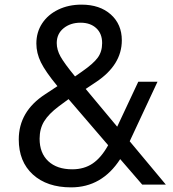

<svg xmlns="http://www.w3.org/2000/svg" viewBox="-20 -797 749 829"><path d="M61 -195Q61 -316 175 -390L228 -425Q176 -488 156.5 -528Q137 -568 137 -609Q137 -658 162 -696Q187 -734 231.5 -755.5Q276 -777 332 -777Q411 -777 458.5 -734.5Q506 -692 506 -623Q506 -517 395 -443L350 -413L486 -250L577 -444H660L540 -187L696 0H594L499 -110Q420 12 287 12Q183 12 122 -43.5Q61 -99 61 -195ZM292 -66Q343 -66 380 -91Q417 -116 447 -170L276 -369L234 -338Q190 -305 170.5 -273Q151 -241 151 -198Q151 -136 188.5 -101Q226 -66 292 -66ZM304 -467 334 -488Q383 -522 402 -548Q421 -574 421 -611Q421 -652 395.5 -675.5Q370 -699 328 -699Q284 -699 254.5 -675Q225 -651 225 -611Q225 -582 241.5 -552.5Q258 -523 304 -467Z"/></svg>

Font: Application
Style: Regular
Weight: 400
Designer: Wei Huang
Foundry: Wei Huang
Version: Version 0.012